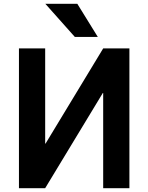

<svg xmlns="http://www.w3.org/2000/svg" viewBox="-20 -983 775 1003"><path d="M384 -963 491 -790H371L217 -963ZM656 0H519V-497H517L216 0H79V-730H216V-233H218L519 -730H656Z"/></svg>

Font: Mplus 1p Bold
Style: Bold
Weight: 700
Version: Version 1.061